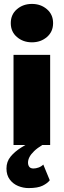

<svg xmlns="http://www.w3.org/2000/svg" viewBox="-20 -740 326 980"><path d="M35 -622Q35 -578 66.5 -551Q98 -524 143 -524Q188 -524 219.5 -551Q251 -578 251 -622Q251 -666 219.5 -693Q188 -720 143 -720Q98 -720 66.5 -693Q35 -666 35 -622ZM49 -460V0H236V-460ZM201 100Q191 110 177 115Q163 120 151 120Q136 120 129.5 111.5Q123 103 123 90Q123 76 130.5 61.5Q138 47 154 31.5Q170 16 196 0L155 -25Q120 -7 87.5 13.5Q55 34 34 59.5Q13 85 13 120Q13 154 30 176.5Q47 199 73 209.5Q99 220 126 220Q173 220 198 207.5Q223 195 234 180Z"/></svg>

Font: Jost Black
Style: Regular
Weight: 900
Version: Version 3.710